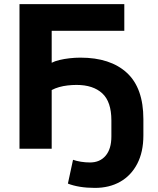

<svg xmlns="http://www.w3.org/2000/svg" viewBox="-20 -725 770 936"><path d="M443 191Q403 191 369.5 185.5Q336 180 311 170L336 54Q353 60 374.5 63.5Q396 67 419 67Q467 67 495 34Q523 1 523 -60V-138Q523 -229 478.5 -270Q434 -311 353 -311Q332 -311 310 -308.5Q288 -306 268.5 -300.5Q249 -295 232 -286V0H75V-705H586V-575H232V-419Q247 -427 270 -432.5Q293 -438 319.5 -441Q346 -444 372 -444Q518 -444 598.5 -370Q679 -296 679 -144V-65Q679 16 649 73.5Q619 131 566 161Q513 191 443 191Z"/></svg>

Font: Nunito Sans 11pt ExtraBold
Style: Regular
Weight: 800
Version: Version 3.101;gftools[0.9.27]